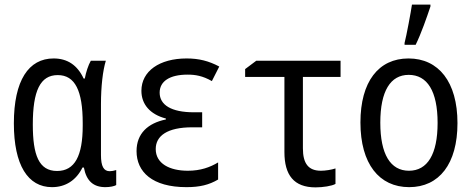

<svg xmlns="http://www.w3.org/2000/svg" viewBox="-20 -800 2040 831"><path d="M205 10C264 10 310 -20 337 -75H343C354 -16 385 10 436 10C456 10 475 6 483 1V-64C474 -61 463 -59 455 -59C429 -59 417 -80 417 -129V-349C417 -427 425 -494 438 -537H373C362 -518 352 -487 347 -460H342C315 -518 272 -547 212 -547C104 -547 40 -452 40 -266C40 -85 101 10 205 10ZM227 -60C148 -60 122 -129 122 -261C122 -407 154 -475 230 -475C305 -475 338 -407 338 -267V-256C338 -126 304 -60 227 -60Z M787 10C845 10 885 0 924 -23V-97C889 -76 848 -61 793 -61C714 -61 654 -92 654 -155C654 -212 704 -249 812 -249H855V-314H819C721 -314 671 -346 671 -399C671 -448 714 -477 792 -477C825 -477 857 -472 897 -449L929 -512C884 -536 841 -547 788 -547C670 -547 592 -492 592 -407C592 -349 629 -305 698 -287V-283C620 -267 571 -222 571 -146C571 -56 639 10 787 10Z M1346 11C1377 11 1417 5 1432 -4V-71C1414 -65 1388 -61 1369 -61C1315 -61 1291 -92 1291 -158V-467H1454V-537H1089L1041 -501V-467H1211V-142C1211 -42 1252 11 1346 11Z M1731 -614V-606H1779C1803 -655 1827 -724 1843 -772V-780H1763C1759 -751 1739 -644 1731 -614ZM1751 10C1881 10 1960 -91 1960 -267C1960 -446 1878 -547 1748 -547C1618 -547 1540 -446 1540 -270C1540 -91 1621 10 1751 10ZM1750 -61C1670 -61 1626 -132 1626 -269C1626 -406 1670 -476 1749 -476C1829 -476 1874 -406 1874 -268C1874 -132 1830 -61 1750 -61Z"/></svg>

Font: Noto Sans Mono ExtraCondensed
Style: Regular
Weight: 400
Width: 2
Designer: Monotype Design Team
Foundry: Monotype Imaging Inc.
Version: Version 2.014